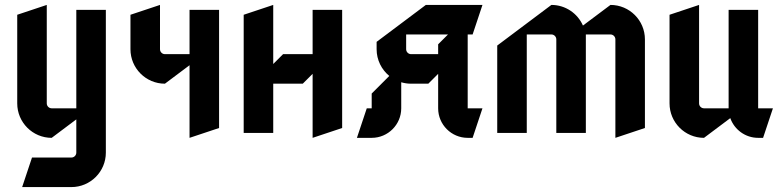

<svg xmlns="http://www.w3.org/2000/svg" viewBox="-20 -540 3170 780"><path d="M170 -520 50 -480V-120C50 -42.7 112.7 20 190 20L290 -55V80C290 91 281 100 270 100H110L70 220H270C347.3 220 410 157.3 410 80V-500H290V-100H190C179 -100 170 -109 170 -120Z M750 20 870 -20V-500H750V-320H650C639 -320 630 -329 630 -340V-520L510 -480V-340C510 -262.7 572.7 -200 650 -200L750 -275Z M1250 20 1370 -20V-500H1250V-320H1130L1090 -280V-520L970 -480V0H1090V-200H1210L1250 -240Z M1760 -320H1650C1639 -320 1630 -329 1630 -340V-400H1800L1760 -360ZM1610 -205.8C1622.7 -202 1636.1 -200 1650 -200H1720L1760 -240V-100C1760 -33.8 1813.8 20 1880 20H1900L1940 -100H1880V-400H1900L1940 -520H1710L1510 -370V-340C1510 -296.3 1530.1 -257.2 1561.5 -231.5L1490 -160V-100H1470L1430 20H1490C1556.2 20 1610 -33.8 1610 -100Z M2000 -355V0H2120V-400H2220C2231 -400 2240 -391 2240 -380V0H2360V-400H2460C2471 -400 2480 -391 2480 -380V20L2600 -20V-380C2600 -457.3 2537.3 -520 2460 -520L2348.2 -436.2C2326.6 -485.5 2277.3 -520 2220 -520Z M3080 20 3120 -100H3060V-500H2940V-100H2840C2829 -100 2820 -109 2820 -120V-520L2700 -480V-120C2700 -42.7 2762.7 20 2840 20L2946.8 -60.1C2963.3 -13.5 3007.8 20 3060 20Z"/></svg>

Font: Abibas
Style: Medium
Weight: 500
Version: Version 0.3